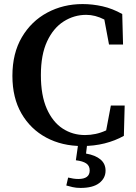

<svg xmlns="http://www.w3.org/2000/svg" viewBox="-20 -701 667 944"><path d="M384 17Q285 17 207.5 -24.5Q130 -66 85.5 -143Q41 -220 41 -328Q41 -439 87.5 -518Q134 -597 212.5 -639Q291 -681 386 -681Q435 -681 484 -670Q533 -659 581 -632L585 -482H516L493 -605Q448 -628 404 -628Q344 -628 293 -595.5Q242 -563 211.5 -497.5Q181 -432 181 -332Q181 -232 210 -166.5Q239 -101 288 -69Q337 -37 398 -37Q424 -37 450 -42.5Q476 -48 502 -60L525 -182H593L589 -33Q546 -9 494.5 4Q443 17 384 17ZM353 87 366 -4H410L403 54Q449 62 474 83Q499 104 499 138Q499 175 468 199Q437 223 376 223Q354 223 337 219Q320 215 306 211L315 172Q328 175 340 177Q352 179 365 179Q421 179 421 137Q421 114 404 102.5Q387 91 353 87Z"/></svg>

Font: Source Serif 4 Semibold
Style: Regular
Weight: 600
Designer: Frank Grießhammer
Foundry: Adobe
Version: Version 4.005;hotconv 1.1.0;makeotfexe 2.6.0